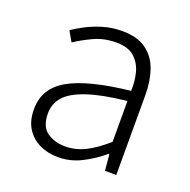

<svg xmlns="http://www.w3.org/2000/svg" viewBox="-105 -649 757 765"><g transform="rotate(20 273.5 -267.0)"><path d="M218 13Q175 13 140 -3.5Q105 -20 84 -52.5Q63 -85 63 -135Q63 -223 144.5 -269.5Q226 -316 402 -335Q404 -375 394.5 -411.5Q385 -448 358.5 -472Q332 -496 281 -496Q229 -496 185.5 -475.5Q142 -455 113 -435L88 -478Q108 -492 138.5 -508Q169 -524 207 -535.5Q245 -547 288 -547Q352 -547 390 -519.5Q428 -492 444.5 -445Q461 -398 461 -338V0H413L407 -68H403Q364 -35 317 -11Q270 13 218 13ZM230 -37Q274 -37 315 -57.5Q356 -78 402 -119V-292Q298 -281 236 -260Q174 -239 147.5 -209Q121 -179 121 -138Q121 -82 153 -59.5Q185 -37 230 -37Z"/></g></svg>

Font: Noto Sans TC Thin Light
Style: Regular
Weight: 300
Version: Version 2.004-H2;hotconv 1.0.118;makeotfexe 2.5.65603